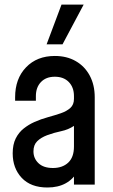

<svg xmlns="http://www.w3.org/2000/svg" viewBox="-20 -800 490 832"><path d="M185.5 12.5Q113.5 12.5 74.2 -29.2Q35 -71 35 -135.5Q35 -174 48.2 -200.2Q61.5 -226.5 82.8 -243.2Q104 -260 128.5 -271Q157.5 -284 187.8 -292.2Q218 -300.5 243.5 -309.2Q269 -318 284.8 -332.2Q300.5 -346.5 300.5 -371.5V-383.5Q300.5 -421.5 278.2 -444.5Q256 -467.5 217.5 -467.5Q179.5 -467.5 157.5 -444.5Q135.5 -421.5 135.5 -383.5V-363.5H45.5V-378.5Q45.5 -459 92.8 -508.2Q140 -557.5 217.5 -557.5Q269.5 -557.5 308.2 -535.2Q347 -513 368.8 -472.5Q390.5 -432 390.5 -378.5V0H300.5V-78.5L316 -58.5Q298.5 -24.5 265.2 -6Q232 12.5 185.5 12.5ZM209.5 -72Q250.5 -72 275.5 -95.2Q300.5 -118.5 300.5 -165V-254.5Q276 -238 244.8 -231.5Q213.5 -225 184 -214Q157.5 -204 141.2 -188Q125 -172 125 -144Q125 -113.5 146.8 -92.8Q168.5 -72 209.5 -72ZM182 -608 246.5 -780H342.5L251 -608Z"/></svg>

Font: Mohave Medium
Style: Regular
Weight: 500
Designer: Gumpita Rahayu
Foundry: Tokotype
Version: Version 2.003